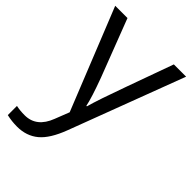

<svg xmlns="http://www.w3.org/2000/svg" viewBox="-228 -628 961 961"><g transform="rotate(45 252.0 -147.5)"><path d="M1 -535.2H87.9L205.1 -230Q243.7 -125.5 252.9 -79.1H256.8Q263.2 -104 283.4 -164.3Q303.7 -224.6 416 -535.2H502.9L272.9 74.2Q238.8 164.6 193.1 202.4Q147.5 240.2 81.1 240.2Q43.9 240.2 7.8 231.9V167Q34.7 172.9 67.9 172.9Q151.4 172.9 187 79.1L216.8 2.9Z"/></g></svg>

Font: f08361285
Style: Regular
Weight: 400
Foundry: Ascender Corporation
Version: Version 1.10